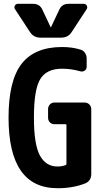

<svg xmlns="http://www.w3.org/2000/svg" viewBox="-20 -990 540 1020"><path d="M344.7 -969.7H424.8Q435.5 -969.7 440.9 -960.4Q446.3 -951.2 440.4 -941.4L360.4 -819.3Q341.8 -790 304.7 -790H195.3Q159.2 -790 139.6 -819.3L59.6 -941.4Q53.7 -951.2 59.1 -960.4Q64.5 -969.7 75.2 -969.7H155.3Q191.4 -969.7 205.1 -938.5L249 -845.7Q249 -844.7 250 -844.7Q251 -844.7 251 -845.7L294.9 -938.5Q308.6 -969.7 344.7 -969.7ZM429.7 -445.3Q444.3 -445.3 454.6 -435.1Q464.8 -424.8 464.8 -410.2V-65.4Q464.8 -29.3 432.6 -15.6Q364.3 10.7 285.2 9.8Q25.4 9.8 25.4 -365.2Q25.4 -561.5 94.7 -650.9Q164.1 -740.2 309.6 -740.2Q363.3 -740.2 407.2 -726.6Q421.9 -722.7 431.2 -709.5Q440.4 -696.3 440.4 -679.7V-634.8Q440.4 -622.1 429.7 -614.7Q418.9 -607.4 406.2 -611.3Q357.4 -625 309.6 -625Q227.5 -625 193.8 -569.8Q160.2 -514.6 160.2 -365.2Q160.2 -222.7 191.9 -164.1Q223.6 -105.5 285.2 -105.5Q310.5 -105.5 329.1 -113.3Q333 -114.3 333 -120.1V-325.2Q333 -330.1 328.1 -330.1H269.5Q254.9 -330.1 245.1 -339.8Q235.4 -349.6 235.4 -365.2V-410.2Q235.4 -424.8 245.1 -435.1Q254.9 -445.3 269.5 -445.3Z"/></svg>

Font: Rounded-L Mgen+ 1m bold
Style: Bold
Weight: 700
Designer: [Source Han Sans]
Ryoko NISHIZUKA  (kana & ideographs); Paul D. Hunt (Latin, Greek & Cyrillic); Wenlong ZHANG  (bopomofo
Version: Version 1.059.20150602